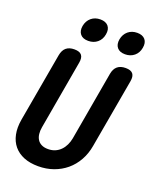

<svg xmlns="http://www.w3.org/2000/svg" viewBox="-172 -1053 945 1162"><g transform="rotate(20 300.0 -472.0)"><path d="M105.8 -664Q111.9 -697.5 131.2 -713.7Q150.5 -730 184 -730Q217.5 -730 230.7 -713.7Q243.9 -697.5 237.8 -664L160.1 -220.5Q155.8 -196.8 158.1 -176.3Q160.4 -155.8 169.8 -140.6Q179.2 -125.3 196.4 -116.7Q213.5 -108 238.9 -108Q264.3 -108 284.4 -116.8Q304.6 -125.6 319.4 -140.9Q334.3 -156.1 344 -176.6Q353.8 -197.1 358.1 -220.5L435.8 -664Q441.9 -697.5 461.2 -713.7Q480.5 -730 514 -730Q547.5 -730 560.7 -713.7Q573.9 -697.5 567.8 -664L489.4 -219.8Q480.4 -167 456.4 -124.4Q432.4 -81.8 396.9 -52.1Q361.4 -22.4 315.9 -6.2Q270.4 10 218 10Q164.9 10 125.4 -6Q85.9 -22 60.9 -51.9Q35.9 -81.8 27.1 -124.6Q18.4 -167.3 27.4 -219.8ZM480.6 -806.5Q446 -806.5 429.4 -826.3Q412.8 -846.1 418.5 -880Q424.9 -914.2 448.7 -934.2Q472.5 -954.1 507.2 -954.1Q541.8 -954.1 558.6 -934.2Q575.3 -914.2 568.9 -880Q563.1 -846.2 539.1 -826.3Q515.2 -806.5 480.6 -806.5ZM243.2 -806.5Q208.6 -806.5 192 -826.3Q175.4 -846.1 181.1 -880Q187.5 -914.2 211.3 -934.2Q235.1 -954.1 269.8 -954.1Q304.4 -954.1 321.2 -934.2Q337.9 -914.2 331.5 -880Q325.7 -846.2 301.7 -826.3Q277.8 -806.5 243.2 -806.5Z"/></g></svg>

Font: Maple Mono
Style: Italic
Weight: 400
Italic angle: -10°
Monospace: yes
Designer: subframe7536
Version: Version 7.300